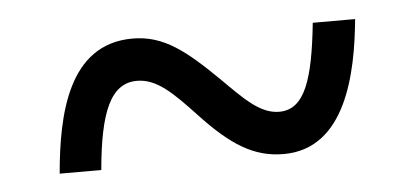

<svg xmlns="http://www.w3.org/2000/svg" viewBox="-28 -488 567 262"><g transform="rotate(-5 255.0 -356.5)"><path d="M45 -269H102C109 -348 125 -386 161 -386C188 -386 209 -365 239 -333C280 -289 311 -269 352 -269C437 -269 458 -370 465 -444H407C399 -367 386 -327 351 -327C325 -327 304 -349 275 -378C232 -420 203 -444 160 -444C72 -444 52 -349 45 -269Z"/></g></svg>

Font: Noto Serif Armenian SemiCondensed
Style: Regular
Weight: 400
Width: 4
Designer: Monotype Design Team
Foundry: Monotype Imaging Inc.
Version: Version 2.008